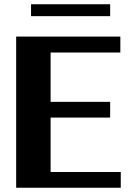

<svg xmlns="http://www.w3.org/2000/svg" viewBox="-20 -883 602 903"><path d="M56 0H548V-74H218V-330H498V-404H218V-636H546V-711H56ZM126 -807H498V-863H126Z"/></svg>

Font: Aerodynamic
Style: Bd
Weight: 500
Designer: Google
Version: Version 2.000980; 2014